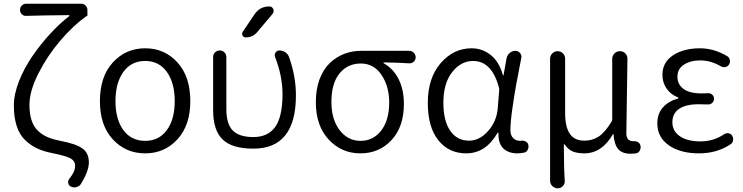

<svg xmlns="http://www.w3.org/2000/svg" viewBox="-20 -814 4006 1035"><path d="M416 177.7Q408.2 190.4 392.6 194.3Q386.7 196.3 380.9 196.3Q372.1 196.3 363.3 192.4Q351.6 187.5 348.1 174.3Q344.7 161.1 353.5 150.4Q371.1 127 377.9 111.8Q384.8 96.7 384.8 79.1Q384.8 53.7 360.4 40Q335.9 26.4 258.8 10.7Q213.9 2 179.7 -14.2Q145.5 -30.3 115.7 -58.6Q85.9 -86.9 70.3 -133.8Q54.7 -180.7 54.7 -245.1Q54.7 -305.7 82.5 -376.5Q110.4 -447.3 154.8 -511.7Q199.2 -576.2 250.5 -631.8Q301.8 -687.5 353.5 -727.5Q354.5 -728.5 354 -730.5Q353.5 -732.4 351.6 -732.4Q212.9 -731.4 121.1 -728.5Q107.4 -727.5 97.7 -737.3Q87.9 -747.1 87.9 -760.7Q87.9 -774.4 97.7 -784.2Q107.4 -793.9 121.1 -793.9H418Q431.6 -793.9 441.4 -784.2Q451.2 -774.4 451.2 -760.7V-731.4Q451.2 -726.6 446.3 -726.6Q446.3 -726.6 445.3 -726.6Q375 -676.8 305.7 -595.7Q236.3 -514.6 187.5 -418.9Q138.7 -323.2 138.7 -249Q138.7 -200.2 150.4 -165Q162.1 -129.9 185.1 -108.4Q208 -86.9 236.8 -74.7Q265.6 -62.5 305.7 -54.7Q388.7 -39.1 423.8 -14.2Q459 10.7 459 61.5Q459 108.4 416 177.7Z M762.7 12.7Q658.2 12.7 588.4 -62.5Q518.6 -137.7 518.6 -268.6Q518.6 -401.4 588.4 -477.5Q658.2 -553.7 762.7 -553.7Q867.2 -553.7 936.5 -477.5Q1005.9 -401.4 1005.9 -268.6Q1005.9 -138.7 936.5 -63Q867.2 12.7 762.7 12.7ZM762.7 -54.7Q836.9 -54.7 879.4 -112.8Q921.9 -170.9 921.9 -268.6Q921.9 -367.2 879.4 -426.3Q836.9 -485.4 762.7 -485.4Q687.5 -485.4 645 -426.3Q602.5 -367.2 602.5 -268.6Q602.5 -170.9 645 -112.8Q687.5 -54.7 762.7 -54.7Z M1575.2 -299.8Q1575.2 -12.7 1345.7 -12.7Q1231.4 -12.7 1180.2 -62Q1128.9 -111.3 1128.9 -219.7V-505.9Q1128.9 -521.5 1139.2 -531.7Q1149.4 -542 1164.6 -542Q1179.7 -542 1189.9 -531.7Q1200.2 -521.5 1200.2 -505.9V-225.6Q1200.2 -145.5 1234.9 -110.4Q1269.5 -75.2 1345.7 -75.2Q1424.8 -75.2 1463.9 -130.4Q1502.9 -185.5 1502.9 -306.6Q1502.9 -403.3 1462.9 -506.8Q1458 -519.5 1465.3 -530.8Q1472.7 -542 1486.3 -542Q1503.9 -542 1518.1 -532.2Q1532.2 -522.5 1538.1 -506.8Q1575.2 -402.3 1575.2 -299.8ZM1352.5 -737.3Q1380.9 -779.3 1431.6 -779.3Q1446.3 -779.3 1453.1 -765.6Q1455.1 -759.8 1455.1 -754.9Q1455.1 -747.1 1450.2 -740.2L1367.2 -641.6Q1342.8 -612.3 1304.7 -612.3Q1293 -612.3 1287.1 -623Q1285.2 -627.9 1285.2 -632.8Q1285.2 -637.7 1289.1 -643.6Z M1682.6 -263.7Q1682.6 -333 1702.6 -386.7Q1722.7 -440.4 1757.3 -473.6Q1792 -506.8 1835 -523.4Q1877.9 -540 1926.8 -540H2185.5Q2200.2 -540 2210.4 -529.8Q2220.7 -519.5 2220.7 -504.9Q2220.7 -491.2 2210.4 -481.4Q2200.2 -471.7 2185.5 -472.7Q2124 -476.6 2048.8 -477.5Q2046.9 -477.5 2046.9 -475.6Q2046.9 -473.6 2048.8 -472.7Q2100.6 -443.4 2128.9 -387.2Q2157.2 -331.1 2157.2 -253.9Q2157.2 -130.9 2090.8 -59.1Q2024.4 12.7 1922.9 12.7Q1821.3 12.7 1752 -61.5Q1682.6 -135.7 1682.6 -263.7ZM1923.8 -54.7Q1992.2 -54.7 2035.2 -110.8Q2078.1 -167 2078.1 -260.7Q2078.1 -348.6 2036.6 -410.2Q1995.1 -471.7 1924.8 -471.7Q1854.5 -471.7 1810.5 -418.5Q1766.6 -365.2 1766.6 -263.7Q1766.6 -169.9 1811 -112.3Q1855.5 -54.7 1923.8 -54.7Z M2493.2 12.7Q2399.4 12.7 2342.8 -58.1Q2286.1 -128.9 2286.1 -258.8Q2286.1 -393.6 2355.5 -473.6Q2424.8 -553.7 2522.5 -553.7Q2578.1 -553.7 2624 -518.6Q2669.9 -483.4 2691.4 -408.2Q2691.4 -407.2 2692.9 -407.2Q2694.3 -407.2 2694.3 -408.2L2710.9 -501Q2714.8 -517.6 2728 -528.8Q2741.2 -540 2758.8 -540Q2773.4 -540 2783.7 -527.8Q2793.9 -515.6 2790 -501Q2772.5 -412.1 2762.2 -356Q2752 -299.8 2741.7 -227.1Q2731.4 -154.3 2731.4 -111.3Q2731.4 -85 2746.1 -69.8Q2760.7 -54.7 2784.2 -54.7Q2788.1 -54.7 2792 -55.7Q2804.7 -56.6 2815.4 -50.3Q2826.2 -43.9 2828.1 -32.2Q2829.1 -28.3 2829.1 -24.4Q2829.1 -14.6 2824.2 -5.9Q2817.4 6.8 2804.7 8.8Q2787.1 12.7 2768.6 12.7Q2720.7 12.7 2692.4 -14.6Q2667 -41 2667 -88.9Q2667 -92.8 2667 -96.7Q2667 -98.6 2665 -98.6Q2663.1 -98.6 2662.1 -97.7Q2598.6 12.7 2493.2 12.7ZM2508.8 -55.7Q2564.5 -55.7 2610.8 -107.4Q2657.2 -159.2 2663.1 -230.5L2670.9 -327.1Q2671.9 -334 2669.9 -340.8Q2631.8 -485.4 2530.3 -485.4Q2464.8 -485.4 2417.5 -425.3Q2370.1 -365.2 2370.1 -259.8Q2370.1 -163.1 2406.7 -109.4Q2443.4 -55.7 2508.8 -55.7Z M2986.3 201.2Q2969.7 201.2 2957.5 189Q2945.3 176.8 2945.3 160.2V-498Q2945.3 -514.6 2957.5 -526.4Q2969.7 -538.1 2986.3 -538.1Q3002.9 -538.1 3014.6 -526.4Q3026.4 -514.6 3026.4 -498V-205.1Q3026.4 -130.9 3051.3 -93.3Q3076.2 -55.7 3130.9 -55.7Q3171.9 -55.7 3206.1 -77.1Q3240.2 -98.6 3277.3 -159.2Q3280.3 -165 3280.3 -172.9V-497.1Q3280.3 -513.7 3292.5 -525.9Q3304.7 -538.1 3321.8 -538.1Q3338.9 -538.1 3350.6 -526.4Q3362.3 -514.6 3362.3 -498L3356.4 -94.7Q3356.4 -52.7 3394.5 -52.7Q3395.5 -52.7 3396.5 -52.7Q3410.2 -53.7 3420.4 -46.9Q3430.7 -40 3432.6 -28.3Q3433.6 -24.4 3433.6 -20.5Q3433.6 -10.7 3428.7 -2Q3421.9 9.8 3409.2 12.7Q3394.5 14.6 3377.9 14.6Q3334 14.6 3312.5 -10.3Q3291 -35.2 3287.1 -90.8Q3286.1 -91.8 3285.2 -91.8Q3284.2 -91.8 3284.2 -90.8Q3224.6 12.7 3129.9 12.7Q3092.8 12.7 3067.4 2.4Q3042 -7.8 3023.4 -36.1Q3022.5 -37.1 3021 -36.6Q3019.5 -36.1 3019.5 -35.2Q3019.5 85.9 3024.4 160.2Q3025.4 176.8 3014.2 189Q3002.9 201.2 2986.3 201.2Z M3748 12.7Q3647.5 12.7 3585.4 -30.8Q3523.4 -74.2 3523.4 -148.4Q3523.4 -202.1 3554.2 -235.8Q3585 -269.5 3633.8 -282.2Q3636.7 -283.2 3636.7 -285.6Q3636.7 -288.1 3634.8 -289.1Q3594.7 -304.7 3572.8 -337.4Q3550.8 -370.1 3550.8 -410.2Q3550.8 -478.5 3608.4 -516.1Q3666 -553.7 3752.9 -553.7Q3828.1 -553.7 3899.4 -511.7Q3911.1 -504.9 3914.1 -491.2Q3917 -477.5 3910.2 -466.8Q3903.3 -455.1 3890.1 -452.6Q3877 -450.2 3865.2 -457Q3811.5 -488.3 3754.9 -488.3Q3701.2 -488.3 3666.5 -465.3Q3631.8 -442.4 3631.8 -400.4Q3631.8 -359.4 3664.1 -335Q3696.3 -310.5 3762.7 -310.5Q3778.3 -310.5 3795.9 -311.5Q3809.6 -312.5 3819.3 -303.7Q3829.1 -294.9 3829.1 -281.7Q3829.1 -268.6 3819.3 -259.3Q3809.6 -250 3795.9 -251Q3769.5 -252 3746.1 -252Q3676.8 -252 3640.6 -227.1Q3604.5 -202.1 3604.5 -155.3Q3604.5 -107.4 3645 -79.6Q3685.5 -51.8 3756.8 -51.8Q3825.2 -51.8 3882.8 -89.8Q3893.6 -97.7 3906.7 -95.7Q3919.9 -93.8 3926.8 -82Q3932.6 -73.2 3932.6 -63.5Q3932.6 -60.5 3931.6 -57.6Q3929.7 -43 3918 -36.1Q3844.7 12.7 3748 12.7Z"/></svg>

Font: Gen Jyuu Gothic Normal
Style: Regular
Weight: 300
Designer: [Source Han Sans]
Ryoko NISHIZUKA  (kana & ideographs); Paul D. Hunt (Latin, Greek & Cyrillic); Wenlong ZHANG  (bopomofo
Version: Version 1.002.20150607